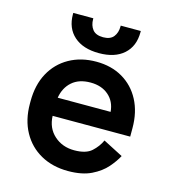

<svg xmlns="http://www.w3.org/2000/svg" viewBox="-107 -786 794 887"><g transform="rotate(15 290.5 -342.0)"><path d="M299 14Q225 14 168.5 -17.5Q112 -49 80.5 -106.5Q49 -164 49 -241V-253Q49 -331 80 -388Q111 -445 167 -476.5Q223 -508 296 -508Q368 -508 422 -476.5Q476 -445 506 -388Q536 -331 536 -255V-214H165Q167 -156 206 -121Q245 -86 302 -86Q358 -86 385 -110.5Q412 -135 426 -166L521 -117Q507 -90 480.5 -59.5Q454 -29 410 -7.5Q366 14 299 14ZM166 -301H419Q415 -350 381.5 -379Q348 -408 295 -408Q240 -408 207 -379Q174 -350 166 -301ZM296 -549Q220 -549 177 -587Q134 -625 134 -692V-698H230V-694Q230 -664 245.5 -644.5Q261 -625 296 -625Q330 -625 345.5 -644.5Q361 -664 361 -694V-698H457V-692Q457 -625 414.5 -587Q372 -549 296 -549Z"/></g></svg>

Font: Space Grotesk Light SemiBold
Style: Regular
Weight: 600
Version: Version 2.000